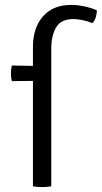

<svg xmlns="http://www.w3.org/2000/svg" viewBox="-20 -758 414 781"><path d="M114 -567.5Q114 -645 155 -691.5Q196 -738 269.5 -738Q296 -738 324.5 -731.8Q353 -725.5 374 -716Q374 -702.5 369.5 -687.8Q365 -673 356 -664Q337 -672 315.5 -676.2Q294 -680.5 279.5 -680.5Q227.5 -680.5 208 -646.2Q188.5 -612 188.5 -560V0Q180.5 1.5 170.2 2.2Q160 3 151 3Q142 3 132 2.2Q122 1.5 114 0V-429L28 -428Q24.5 -442 24.5 -459Q24.5 -476 28 -491.5L114 -490Z"/></svg>

Font: Signika SC Light
Style: Regular
Weight: 300
Designer: Anna Giedryś
Foundry: Anna Giedryś
Version: Version 2.000; ttfautohint (v1.8.3) -l 8 -r 50 -G 200 -x 9 -